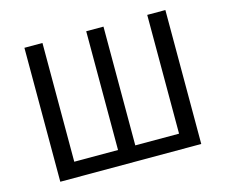

<svg xmlns="http://www.w3.org/2000/svg" viewBox="-98 -821 1121 954"><g transform="rotate(-15 462.5 -344.5)"><path d="M825.2 -689V0H100.1V-689H192.9V-78.1H418V-689H506.8V-78.1H731.9V-689Z"/></g></svg>

Font: FiraGO
Style: Regular
Weight: 400
Designer: bBox Type
Foundry: bBox Type GmbH
Version: Version 1.001;PS 001.001;hotconv 1.0.88;makeotf.lib2.5.64775